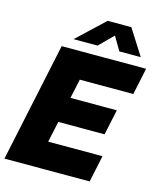

<svg xmlns="http://www.w3.org/2000/svg" viewBox="-137 -1055 957 1151"><g transform="rotate(15 341.5 -479.0)"><path d="M217 -799 386 -958H533L634 -799H501L451 -884L366 -799ZM2 0 159 -740H683L648 -574H316L290 -454H578L544 -296H257L229 -166H566L531 0Z"/></g></svg>

Font: Be Vietnam Pro Black
Style: Italic
Weight: 900
Italic angle: -12°
Designer: Lam Bao, Tony Le, Vietanh Nguyen
Foundry: Yellow Type Foundry
Version: Version 1.002; ttfautohint (v1.8.3)